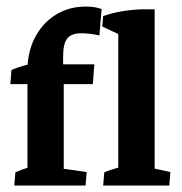

<svg xmlns="http://www.w3.org/2000/svg" viewBox="-20 -577 567 597"><path d="M24.4 0 27.8 -41Q44.9 -49.3 65.4 -55.2V-315.4H12.2L15.6 -359.4Q38.1 -369.1 65.9 -376Q69.8 -429.2 94 -470Q118.2 -510.7 157.7 -533.7Q197.3 -556.6 247.1 -556.6Q276.4 -556.6 295.9 -548.8L289.1 -466.8Q257.8 -473.6 233.9 -473.6Q202.1 -473.6 189.2 -457.5Q176.3 -441.4 176.3 -401.4V-377H273.4L268.6 -315.4H178.2V-52.2L249.5 -42L246.1 0ZM300.8 0 304.2 -41Q321.3 -48.8 347.7 -55.7V-471.2L297.9 -494.6L300.8 -526.9Q353 -545.4 418.9 -547.9H460.9V-52.7L509.8 -42L506.3 0Z"/></svg>

Font: Markazi Text
Style: Bold
Weight: 700
Designer: Borna Izadpanah (Arabic designer), Fiona Ross (Arabic design director) and Florian Runge (Latin designer)
Foundry: Borna Izadpanah and Florian Runge
Version: Version 1.001; ttfautohint (v1.8.3)